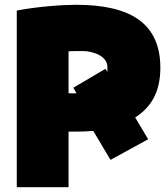

<svg xmlns="http://www.w3.org/2000/svg" viewBox="-20 -751 694 801"><path d="M266 30V-202H302C326 -202 348 -203 369 -205L441 -84L598 -170L544 -261C612 -304 649 -370 649 -468C649 -654 524 -731 298 -731C241 -731 139 -724 50 -707V30ZM266 -537C282 -538 303 -538 326 -538C366 -538 428 -518 428 -472V-451L420 -464L286 -385L299 -362C294 -361 270 -362 266 -362Z"/></svg>

Font: Repo ExtraBlack
Style: Regular
Weight: 400
Designer: Stefan Peev
Foundry: Context Ltd
Version: Version 001.502